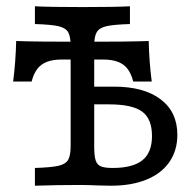

<svg xmlns="http://www.w3.org/2000/svg" viewBox="-20 -591 622 611"><path d="M204.8 -125.8V-445.2Q204.8 -475 196.8 -488.7Q188.7 -502.4 165.7 -507.7Q142.7 -512.9 91.1 -514.5V-571Q136.3 -568.5 241.9 -568.5Q349.2 -568.5 393.5 -571V-514.5Q341.9 -512.9 319 -507.7Q296 -502.4 287.9 -488.7Q279.8 -475 279.8 -445.2V-125.8Q279.8 -95.2 284.3 -81Q288.7 -66.9 300.8 -61.7Q312.9 -56.5 338.7 -56.5Q402.4 -56.5 433.1 -81Q463.7 -105.6 463.7 -158.1Q463.7 -212.9 432.3 -235.9Q400.8 -258.9 326.6 -258.9H248.4V-315.3H342.7Q437.9 -315.3 491.1 -275Q544.4 -234.7 544.4 -162.1Q544.4 -112.1 519 -75.4Q493.5 -38.7 446 -19.4Q398.4 0 333.9 0Q313.7 -0.8 293.5 -0.8Q258.1 -2.4 235.5 -2.4Q162.9 -2.4 91.1 0V-56.5Q142.7 -58.1 165.7 -63.3Q188.7 -68.5 196.8 -82.3Q204.8 -96 204.8 -125.8ZM31.5 -460.5Q93.5 -458.1 242.7 -458.1Q391.1 -458.1 453.2 -460.5Q454.8 -392.7 462.9 -331.5H404Q397.6 -356.5 385.9 -371.8Q374.2 -387.1 354.8 -394.4Q335.5 -401.6 307.3 -401.6H177.4Q149.2 -401.6 129.8 -394.4Q110.5 -387.1 98.8 -371.8Q87.1 -356.5 80.6 -331.5H21.8Q29.8 -392.7 31.5 -460.5Z"/></svg>

Font: Playfair Micro SmCond SmLight
Style: Regular
Weight: 360
Width: 4
Designer: Claus Eggers Sørensen
Foundry: Claus Eggers Sørensen
Version: Version 2.100;Glyphs 3.2 (3219)